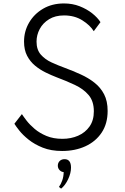

<svg xmlns="http://www.w3.org/2000/svg" viewBox="-20 -860 724 1114"><path d="M340.5 16Q415.5 16 475.2 -11.2Q535 -38.5 569.8 -90.5Q604.5 -142.5 604.5 -216.5Q604.5 -273.5 584 -313Q563.5 -352.5 528.2 -380.2Q493 -408 448.5 -428.2Q404 -448.5 355.5 -466.5Q317 -480.5 279.2 -497.8Q241.5 -515 216.8 -543.2Q192 -571.5 192 -618.5Q192 -657 210.5 -691.8Q229 -726.5 264.8 -748.5Q300.5 -770.5 351.5 -770.5Q412.5 -770.5 457.8 -742Q503 -713.5 524 -679L563 -731.5Q546 -758 514.8 -782.8Q483.5 -807.5 442 -823.8Q400.5 -840 351 -840Q282.5 -840 230.2 -809.5Q178 -779 148.8 -728.8Q119.5 -678.5 119.5 -618.5Q119.5 -570.5 137.2 -536.5Q155 -502.5 183.5 -479Q212 -455.5 244.8 -439.5Q277.5 -423.5 307.5 -412Q365 -390.5 414.5 -367.2Q464 -344 494.2 -308.5Q524.5 -273 524.5 -214Q524.5 -161.5 499.5 -126Q474.5 -90.5 433.2 -72.5Q392 -54.5 342 -54.5Q289.5 -54.5 249.5 -71.2Q209.5 -88 181 -112.2Q152.5 -136.5 134.2 -160.2Q116 -184 107 -198L63.5 -142Q71.5 -128.5 91.8 -102.8Q112 -77 146 -49.8Q180 -22.5 228.2 -3.2Q276.5 16 340.5 16ZM334.5 234.5Q358.5 215.5 375.2 180Q392 144.5 392 112.5Q392 63.5 354.5 63.5Q337 63.5 326.2 74.2Q315.5 85 315.5 101.5Q315.5 116 325.5 126.8Q335.5 137.5 349.5 138.5Q349 164.5 341.2 186.8Q333.5 209 322 224.5Z"/></svg>

Font: Spartan
Style: Regular
Weight: 400
Designer: Matt Bailey, Mirko Velimirovic
Foundry: Matt Bailey
Version: Version 1.003; ttfautohint (v1.8.3)